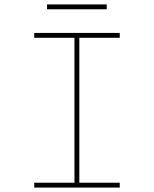

<svg xmlns="http://www.w3.org/2000/svg" viewBox="-20 -849 697 869"><path d="M135 0V-22H317V-678H135V-700H522V-678H339V-22H522V0ZM193 -807V-829H463V-807Z"/></svg>

Font: Lexend Peta Thin
Style: Regular
Weight: 250
Version: Version 1.007